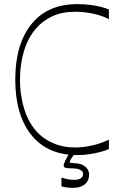

<svg xmlns="http://www.w3.org/2000/svg" viewBox="-20 -736 598 931"><path d="M508 -13Q492 -6 468 0.5Q444 7 415 11.5Q386 16 355 16Q210 16 132 -81.5Q54 -179 54 -350Q54 -521 132 -618.5Q210 -716 355 -716Q386 -716 415 -712.5Q444 -709 468 -703Q492 -697 508 -690V-643Q477 -660 432.5 -669.5Q388 -679 344 -679Q281 -679 233.5 -657Q186 -635 153 -596Q115 -551 96 -487.5Q77 -424 77 -350Q77 -264 103 -191.5Q129 -119 182 -75Q213 -50 253.5 -35.5Q294 -21 344 -21Q388 -21 432.5 -32Q477 -43 508 -59ZM278 168V125Q298 131 311 133.5Q324 136 341 136Q362 136 372.5 128Q383 120 383 108Q383 94 368 87Q353 80 321 80Q305 80 297 77.5Q289 75 289 66Q289 58 296.5 43Q304 28 319 0H350Q328 28 323 36.5Q318 45 318 49Q318 53 324 54Q330 55 339 55Q347 55 356 56.5Q365 58 372 60Q389 66 400.5 79Q412 92 412 112Q412 140 391.5 157.5Q371 175 335 175Q322 175 308.5 173.5Q295 172 278 168Z"/></svg>

Font: Ojuju ExtraLight
Style: Regular
Weight: 200
Designer: Chisaokwu Joboson, Mirko Velimirovic
Foundry: Udi Foundry
Version: Version 1.000